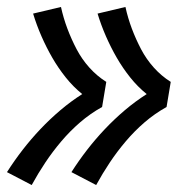

<svg xmlns="http://www.w3.org/2000/svg" viewBox="-21 -611 541 551"><path d="M255 -80 184 -117Q205 -150 229 -181Q253 -212 280 -240.5Q307 -269 337 -294.5Q367 -320 400 -341Q374 -362 352.5 -389Q331 -416 314 -445.5Q297 -475 283 -507Q269 -539 259 -572L339 -591Q346 -559 357.5 -528.5Q369 -498 384 -469.5Q399 -441 420.5 -417Q442 -393 469 -376L457 -304Q423 -285 394 -260Q365 -235 340 -205.5Q315 -176 294 -144.5Q273 -113 255 -80ZM70 -80 -1 -117Q20 -150 44 -181Q68 -212 95 -240.5Q122 -269 152 -294.5Q182 -320 215 -341Q189 -362 167.5 -389Q146 -416 129 -445.5Q112 -475 98 -507Q84 -539 74 -572L154 -591Q161 -559 172.5 -528.5Q184 -498 199 -469.5Q214 -441 235.5 -417Q257 -393 284 -376L272 -304Q238 -285 209 -260Q180 -235 155 -205.5Q130 -176 109 -144.5Q88 -113 70 -80Z"/></svg>

Font: Iosevka Slab Semibold
Style: Italic
Weight: 600
Italic angle: -9°
Monospace: yes
Designer: Belleve Invis
Foundry: Belleve Invis
Version: Version 11.1.1; ttfautohint (v1.8.3)